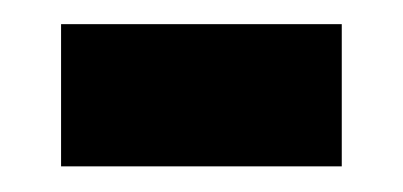

<svg xmlns="http://www.w3.org/2000/svg" viewBox="-20 -604 325 155"><path d="M255.9 -469.7H29.3V-584.5H255.9Z"/></svg>

Font: Heebo
Style: Bold
Weight: 700
Designer: Oded Ezer
Foundry: Ezer Type House
Version: Version 3.100